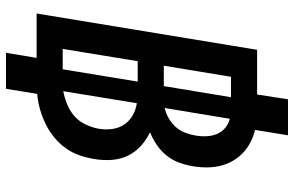

<svg xmlns="http://www.w3.org/2000/svg" viewBox="-190 -688 980 640"><g transform="rotate(90 300.0 -368.0)"><path d="M156 102 173 0H25L146 -735H295L311 -838H431L413 -728Q435 -723 455 -712.5Q475 -702 490.5 -687Q506 -672 517 -652.5Q528 -633 533 -611.5Q538 -590 538 -566.5Q538 -543 534 -520Q530 -497 522 -475Q514 -453 499 -434Q484 -415 463.5 -401Q443 -387 421 -378Q446 -366 466.5 -347.5Q487 -329 499 -304Q511 -279 513 -250Q515 -221 510 -192Q506 -167 497.5 -142.5Q489 -118 473.5 -96.5Q458 -75 437 -58Q416 -41 392 -29.5Q368 -18 343 -11Q318 -4 293 -2L276 102ZM199 -424H267L304 -648H236ZM340 -427Q358 -431 374.5 -440.5Q391 -450 403.5 -464Q416 -478 422.5 -495.5Q429 -513 432 -531Q435 -549 434 -567.5Q433 -586 426.5 -601.5Q420 -617 406.5 -628.5Q393 -640 376 -644ZM143 -87H211L252 -337H184ZM284 -89Q306 -93 328 -102Q350 -111 367.5 -126.5Q385 -142 395 -163.5Q405 -185 409 -206Q413 -229 410 -251.5Q407 -274 395.5 -291.5Q384 -309 365 -320Q346 -331 324 -334Z"/></g></svg>

Font: Iosevka Curly Extended
Style: Bold Italic
Weight: 700
Width: 7
Italic angle: -9°
Monospace: yes
Designer: Belleve Invis
Foundry: Belleve Invis
Version: Version 11.1.0; ttfautohint (v1.8.3)